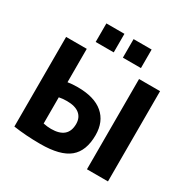

<svg xmlns="http://www.w3.org/2000/svg" viewBox="-207 -1144 1326 1345"><g transform="rotate(30 456.0 -471.5)"><path d="M493 -803V-953H639V-803ZM273 -803V-953H419V-803ZM666 0V-730H836V0ZM76 -730H243V-460Q279 -466 323 -466Q458 -466 528.5 -406Q599 -346 599 -237Q599 -109 527 -49.5Q455 10 294 10Q178 10 76 -5ZM243 -338V-126Q276 -119 306 -119Q442 -119 442 -237Q442 -288 407.5 -316Q373 -344 306 -344Q272 -344 243 -338Z"/></g></svg>

Font: M PLUS 1p ExtraBold
Style: Regular
Weight: 800
Version: Version 1.062